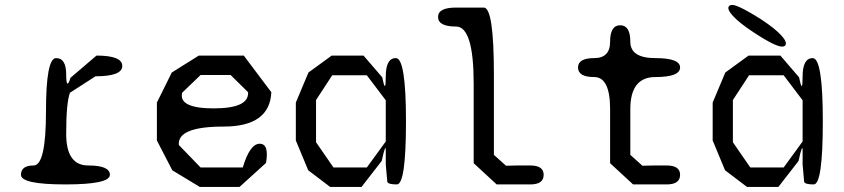

<svg xmlns="http://www.w3.org/2000/svg" viewBox="-20 -730 3340 760"><path d="M358 -428 257 -363Q242 -324 242 -200Q242 -75 329 -75Q415 -75 415 -38Q415 0 239 0Q63 0 63 -38Q63 -75 113 -75Q162 -75 162 -288Q162 -500 202 -500Q242 -500 242 -435Q242 -403 246.5 -399.5Q251 -396 259 -422L362 -510Q464 -510 464 -469Q464 -428 358 -428Z M1008 -161Q1046 -161 1033 -85L928 10H771L662 -56L601 -174V-324L660 -443L767 -510H945L1054 -365Q1048 -229 865 -229Q681 -229 688 -156L774 -67H941Q969 -161 1008 -161ZM774 -433 701 -363Q686 -301 826 -301Q966 -301 962 -365L893 -433Z M1547 -500Q1587 -500 1587 -250Q1587 0 1551 0Q1515 0 1513 -11L1507 -79V-133Q1507 -150 1503 -140Q1499 -130 1491 -93L1411 10H1287L1200 -56L1151 -174V-324L1201 -443L1293 -510H1419L1493 -424Q1500 -389 1503.5 -389.5Q1507 -390 1507 -427Q1507 -500 1547 -500ZM1432 -67 1507 -170V-333L1432 -432H1295L1231 -334V-167L1300 -67Z M2079 -75Q2132 -75 2132 -38Q2132 0 2079 0H1946L1855 -84V-398Q1855 -625 1785 -625Q1714 -625 1714 -663Q1714 -700 1785 -700H1895Q1935 -700 1935 -435V-117L1983 -74Q2004 -75 2028 -75Q2052 -75 2079 -75Z M2574 -425Q2475 -425 2475 -298V-117L2523 -74Q2544 -75 2568 -75Q2592 -75 2619 -75Q2672 -75 2672 -38Q2672 0 2619 0H2486L2395 -84V-298Q2395 -425 2332 -425Q2268 -425 2268 -463Q2268 -500 2332 -500Q2395 -500 2395 -565Q2395 -630 2435 -630Q2475 -630 2475 -565Q2475 -500 2574 -500Q2672 -500 2672 -463Q2672 -425 2574 -425Z M3197 -500Q3237 -500 3237 -250Q3237 0 3201 0Q3165 0 3163 -11L3157 -79V-133Q3157 -150 3153 -140Q3149 -130 3141 -93L3061 10H2937L2850 -56L2801 -174V-324L2851 -443L2943 -510H3069L3143 -424Q3150 -389 3153.5 -389.5Q3157 -390 3157 -427Q3157 -500 3197 -500ZM3082 -67 3157 -170V-333L3082 -432H2945L2881 -334V-167L2950 -67ZM3089 -551Q3080 -539 3047 -553.5Q3014 -568 2960 -604Q2907 -639 2882 -666Q2857 -693 2865 -705Q2874 -717 2907 -702Q2940 -687 2995 -652Q3048 -617 3072.5 -590Q3097 -563 3089 -551Z"/></svg>

Font: Syne Mono
Style: Regular
Weight: 400
Monospace: yes
Designer: Lucas Descroix
Foundry: Bonjour Monde
Version: Version 2.000; ttfautohint (v1.8.3)